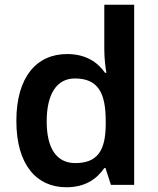

<svg xmlns="http://www.w3.org/2000/svg" viewBox="-20 -846 666 810"><path d="M260 -56C341 -56 389 -92 420 -137H425L448 -66H546V-826H420V-636C420 -602 425 -558 429 -539H423C392 -583 343 -618 263 -618C135 -618 49 -522 49 -336C49 -151 134 -56 260 -56ZM298 -158C219 -158 177 -219 177 -334C177 -449 219 -515 296 -515C396 -515 426 -451 426 -335V-319C425 -211 391 -158 298 -158Z"/></svg>

Font: Noto Sans Malayalam UI SemiBold
Style: Regular
Weight: 600
Designer: Jelle Bosma - Monotype Design Team
Foundry: Monotype Imaging Inc.
Version: Version 2.104